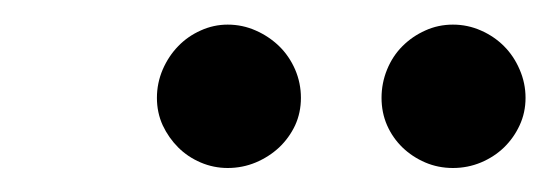

<svg xmlns="http://www.w3.org/2000/svg" viewBox="-20 -724 447 156"><path d="M224.5 -644.5Q224.5 -632.5 219.8 -622.2Q215 -612 206.8 -604.2Q198.5 -596.5 187.8 -592Q177 -587.5 165 -587.5Q153.5 -587.5 143 -592Q132.5 -596.5 124.8 -604.2Q117 -612 112.2 -622.2Q107.5 -632.5 107.5 -644.5Q107.5 -656.5 112.2 -667.5Q117 -678.5 124.8 -686.5Q132.5 -694.5 143 -699.2Q153.5 -704 165 -704Q177 -704 187.8 -699.2Q198.5 -694.5 206.8 -686.5Q215 -678.5 219.8 -667.5Q224.5 -656.5 224.5 -644.5ZM407 -644.5Q407 -632.5 402.2 -622.2Q397.5 -612 389.5 -604.2Q381.5 -596.5 370.8 -592Q360 -587.5 348 -587.5Q336 -587.5 325.5 -592Q315 -596.5 307 -604.2Q299 -612 294.5 -622.2Q290 -632.5 290 -644.5Q290 -656.5 294.5 -667.5Q299 -678.5 307 -686.5Q315 -694.5 325.5 -699.2Q336 -704 348 -704Q360 -704 370.8 -699.2Q381.5 -694.5 389.5 -686.5Q397.5 -678.5 402.2 -667.5Q407 -656.5 407 -644.5Z"/></svg>

Font: Lato Medium
Style: Italic
Weight: 500
Italic angle: -7°
Designer: Lukasz Dziedzic
Foundry: tyPoland Lukasz Dziedzic
Version: Version 2.006; 2014-01-15